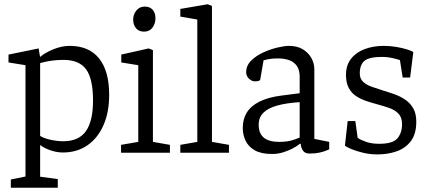

<svg xmlns="http://www.w3.org/2000/svg" viewBox="-20 -719 2030 904"><path d="M31 165V126L100 112V-412L20 -425V-462L162 -491L168 -454L169 -451Q192 -471 231.5 -487Q271 -503 308 -503Q399 -503 446.5 -444Q494 -385 494 -272Q494 -190 467 -129Q440 -68 391 -34.5Q342 -1 276 -1Q249 -1 220 -10.5Q191 -20 169 -36V-30V-20V113L252 124V165ZM278 -54Q351 -54 384.5 -101.5Q418 -149 418 -246Q418 -348 385.5 -392.5Q353 -437 279 -437Q250 -437 224 -433.5Q198 -430 169 -422V-79Q189 -67 219.5 -60.5Q250 -54 278 -54Z M550 0V-37L631 -51V-412L551 -425V-462L680 -491L700 -483V-51L780 -37V0ZM658 -570Q634 -570 620.5 -586Q607 -602 607 -627Q607 -651 622 -669.5Q637 -688 662 -688Q685 -688 698.5 -673.5Q712 -659 712 -633Q712 -608 698 -589Q684 -570 658 -570Z M829 0V-37L909 -51V-627L829 -641V-677L958 -699L978 -691V-51L1058 -37V0Z M1261 6Q1210 6 1180 -11Q1150 -28 1136.5 -56Q1123 -84 1123 -117Q1123 -158 1142 -189Q1161 -220 1201.5 -240.5Q1242 -261 1305 -269L1391 -280V-358Q1391 -389 1378 -408Q1365 -427 1342 -435.5Q1319 -444 1287 -444Q1261 -444 1242 -440Q1223 -436 1221 -435L1205 -343Q1205 -342 1200 -339Q1195 -336 1179 -336Q1166 -336 1152.5 -348.5Q1139 -361 1139 -379Q1139 -410 1162.5 -433.5Q1186 -457 1220.5 -472.5Q1255 -488 1288 -495.5Q1321 -503 1340 -503Q1380 -503 1406.5 -486.5Q1433 -470 1446.5 -445Q1460 -420 1460 -393V-65L1530 -51V-16Q1528 -15 1516 -10Q1504 -5 1484.5 -0.5Q1465 4 1438 4Q1414 4 1405 -12Q1396 -28 1396 -42H1392Q1376 -29 1355 -18.5Q1334 -8 1310.5 -1Q1287 6 1261 6ZM1294 -51Q1337 -51 1365 -61.5Q1393 -72 1391 -71V-238Q1328 -234 1285 -222Q1242 -210 1220 -188Q1198 -166 1198 -131Q1198 -51 1294 -51Z M1758 8Q1722 8 1690.5 0.5Q1659 -7 1636 -16.5Q1613 -26 1604 -33L1617 -149H1653L1664 -70Q1678 -60 1704 -51Q1730 -42 1765 -42Q1830 -42 1851.5 -68Q1873 -94 1873 -134Q1873 -166 1856.5 -183.5Q1840 -201 1813 -210.5Q1786 -220 1756 -228Q1729 -235 1703 -244Q1677 -253 1656 -267Q1635 -281 1622 -305Q1609 -329 1609 -366Q1609 -412 1633 -442.5Q1657 -473 1697.5 -488Q1738 -503 1786 -503Q1818 -503 1846.5 -498Q1875 -493 1896 -486.5Q1917 -480 1926 -474L1911 -354H1876L1863 -436Q1859 -438 1832.5 -444.5Q1806 -451 1777 -451Q1719 -451 1696.5 -433Q1674 -415 1674 -373Q1674 -349 1689 -334.5Q1704 -320 1729 -311Q1754 -302 1783 -293Q1810 -285 1838 -275Q1866 -265 1889 -249Q1912 -233 1926 -208.5Q1940 -184 1940 -146Q1940 -88 1914.5 -54.5Q1889 -21 1847.5 -6.5Q1806 8 1758 8Z"/></svg>

Font: Faustina Light
Style: Regular
Weight: 300
Designer: Alfonso Garcia
Foundry: http://www.omnibus-type.com
Version: Version 1.200